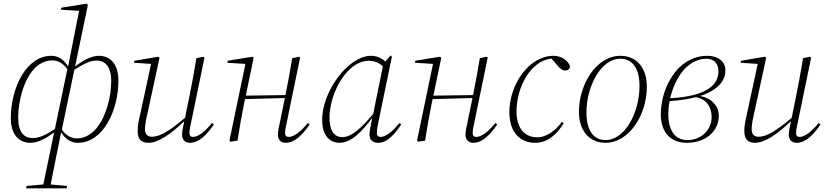

<svg xmlns="http://www.w3.org/2000/svg" viewBox="-20 -766 4520 1046"><path d="M79 -126C79 -211 108 -336 174 -399C200 -423 230 -437 266 -437C299 -437 328 -417 347 -389L279 -63C223 -27 191 -14 159 -14C108 -14 79 -48 79 -126ZM145 12C182 12 225 -7 275 -45L216 239L125 247L122 260H343L345 247L256 239C272 155 292 61 313 -45C334 -12 363 12 404 12C542 12 625 -164 625 -327C625 -419 579 -462 519 -462C482 -462 439 -442 389 -404L459 -740L452 -746L314 -724L312 -713L411 -707L351 -404C330 -438 301 -462 260 -462C122 -462 39 -286 39 -122C39 -31 85 12 145 12ZM504 -436C555 -436 586 -402 586 -324C586 -242 559 -125 499 -60C472 -31 438 -12 398 -12C365 -12 336 -32 317 -60L385 -386C441 -421 472 -436 504 -436Z M788 12C844 12 916 -40 984 -106C976 -70 972 -47 972 -32C972 -6 987 12 1015 12C1066 12 1110 -36 1145 -88L1135 -96C1099 -52 1061 -20 1031 -20C1019 -20 1012 -27 1012 -41C1012 -59 1017 -79 1021 -98L1094 -452L1088 -457L1050 -449C1038 -376 1027 -317 1014 -252L988 -124C904 -53 851 -21 808 -21C783 -21 770 -35 770 -63C770 -87 777 -121 784 -151L849 -451L842 -457L712 -435L710 -424L803 -418L743 -140C735 -106 730 -81 730 -51C730 -11 747 12 788 12Z M1236 6 1274 0C1285 -73 1296 -132 1309 -198L1315 -226L1532 -232L1504 -96C1498 -71 1494 -47 1494 -32C1494 -6 1509 12 1537 12C1588 12 1631 -36 1667 -88L1657 -96C1621 -52 1583 -20 1553 -20C1540 -20 1533 -27 1533 -41C1533 -59 1538 -79 1542 -98L1615 -452L1610 -457L1572 -449C1560 -376 1549 -317 1536 -252L1535 -248L1319 -245L1337 -332L1362 -451L1355 -457L1220 -435L1219 -424L1317 -418L1230 0Z M1775 -127C1775 -206 1813 -316 1877 -380C1908 -413 1947 -435 1991 -435C2021 -435 2047 -422 2066 -405L2013 -145C1946 -66 1895 -19 1845 -19C1799 -19 1775 -55 1775 -127ZM2039 12C2091 12 2131 -36 2166 -88L2157 -96C2120 -52 2084 -20 2054 -20C2042 -20 2033 -27 2033 -40C2033 -58 2037 -79 2041 -98L2115 -457L2108 -464L2079 -431C2058 -451 2030 -462 2002 -462C1876 -462 1735 -267 1735 -114C1735 -20 1783 12 1830 12C1893 12 1951 -48 2008 -124C1996 -64 1993 -50 1993 -31C1993 -4 2012 12 2039 12Z M2258 6 2296 0C2307 -73 2318 -132 2331 -198L2337 -226L2554 -232L2526 -96C2520 -71 2516 -47 2516 -32C2516 -6 2531 12 2559 12C2610 12 2653 -36 2689 -88L2679 -96C2643 -52 2605 -20 2575 -20C2562 -20 2555 -27 2555 -41C2555 -59 2560 -79 2564 -98L2637 -452L2632 -457L2594 -449C2582 -376 2571 -317 2558 -252L2557 -248L2341 -245L2359 -332L2384 -451L2377 -457L2242 -435L2241 -424L2339 -418L2252 0Z M2895 12C2961 12 3013 -31 3051 -95L3041 -102C3008 -57 2960 -18 2906 -18C2840 -18 2794 -66 2794 -158C2794 -291 2870 -434 2984 -447L3018 -408C3032 -392 3043 -382 3060 -382C3073 -382 3085 -390 3085 -406C3075 -436 3039 -462 2996 -462C2863 -462 2755 -308 2755 -154C2755 -41 2818 12 2895 12Z M3278 12C3410 12 3504 -144 3504 -292C3504 -407 3439 -462 3360 -462C3228 -462 3134 -305 3134 -158C3134 -43 3200 12 3278 12ZM3279 -3C3216 -3 3175 -52 3175 -153C3175 -295 3253 -446 3359 -446C3423 -446 3464 -397 3464 -297C3464 -155 3386 -3 3279 -3Z M3713 -394C3745 -425 3784 -446 3828 -446C3867 -446 3894 -423 3894 -377C3894 -311 3842 -242 3631 -231C3645 -291 3673 -352 3713 -394ZM3722 12C3825 12 3896 -52 3896 -135C3896 -190 3855 -232 3794 -243C3893 -275 3932 -328 3932 -382C3932 -433 3890 -462 3834 -462C3778 -462 3732 -442 3694 -410C3619 -347 3580 -236 3580 -144C3580 -41 3637 12 3722 12ZM3621 -145C3621 -167 3623 -191 3628 -215C3685 -219 3732 -226 3772 -237C3827 -226 3857 -185 3857 -128C3857 -59 3801 -3 3725 -3C3660 -3 3621 -51 3621 -145Z M4093 12C4149 12 4221 -40 4289 -106C4281 -70 4277 -47 4277 -32C4277 -6 4292 12 4320 12C4371 12 4415 -36 4450 -88L4440 -96C4404 -52 4366 -20 4336 -20C4324 -20 4317 -27 4317 -41C4317 -59 4322 -79 4326 -98L4399 -452L4393 -457L4355 -449C4343 -376 4332 -317 4319 -252L4293 -124C4209 -53 4156 -21 4113 -21C4088 -21 4075 -35 4075 -63C4075 -87 4082 -121 4089 -151L4154 -451L4147 -457L4017 -435L4015 -424L4108 -418L4048 -140C4040 -106 4035 -81 4035 -51C4035 -11 4052 12 4093 12Z"/></svg>

Font: Source Serif 4 Display Light
Style: Italic
Weight: 300
Italic angle: -12°
Designer: Frank Grießhammer
Foundry: Adobe Systems Incorporated
Version: Version 4.004;hotconv 1.0.117;makeotfexe 2.5.65602